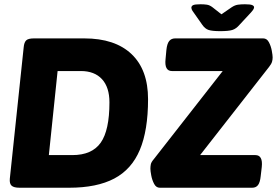

<svg xmlns="http://www.w3.org/2000/svg" viewBox="-20 -880 1298 900"><path d="M72 0Q45 0 34.5 -9.5Q24 -19 26 -42L91 -658Q93 -681 102.5 -690.5Q112 -700 139 -700H375Q519 -700 596.5 -626.5Q674 -553 674 -415Q674 -269 635.5 -177.5Q597 -86 515.5 -43Q434 0 304 0ZM209 -153H319Q411 -153 452 -211Q493 -269 493 -400Q493 -471 458 -509Q423 -547 359 -547H250ZM729 0Q712 0 702.5 -18Q693 -36 689 -57.5Q685 -79 685 -89Q685 -100 687 -110Q689 -120 701 -134L1024 -547H786Q750 -547 756 -603L760 -646Q763 -675 773 -687.5Q783 -700 801 -700H1214Q1231 -700 1240.5 -682Q1250 -664 1254 -642.5Q1258 -621 1258 -611Q1258 -600 1255 -590Q1252 -580 1241 -566L918 -153H1177Q1213 -153 1207 -97L1202 -54Q1199 -25 1189.5 -12.5Q1180 0 1162 0ZM1128 -860Q1154 -860 1162.5 -856Q1171 -852 1171 -846Q1171 -842 1168 -836.5Q1165 -831 1156 -821L1103 -764Q1087 -745 1069 -739.5Q1051 -734 1012 -734Q975 -734 958 -739.5Q941 -745 928 -764L888 -821Q881 -830 879 -835.5Q877 -841 877 -843Q877 -852 885.5 -856Q894 -860 920 -860Q937 -860 950 -858Q963 -856 976 -846L1018 -813L1066 -846Q1081 -856 1095.5 -858Q1110 -860 1128 -860Z"/></svg>

Font: Asap ExtraBold
Style: Italic
Weight: 800
Italic angle: -6°
Designer: Pablo Cosgaya
Foundry: Omnibus-Type
Version: Version 3.001; ttfautohint (v1.8.4.7-5d5b)